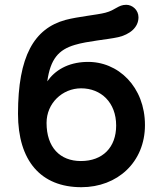

<svg xmlns="http://www.w3.org/2000/svg" viewBox="-20 -770 664 800"><path d="M340 -512C262 -510 208 -476 177 -431C190 -524 224 -563 292 -583C345 -599 427 -605 472 -615C520 -626 557 -655 557 -698C557 -728 532 -750 506 -750C472 -750 462 -728 419 -717C385 -708 306 -701 253 -687C122 -651 55 -536 55 -296C55 -100 150 10 319 10C469 10 584 -94 584 -249C584 -407 473 -516 340 -512ZM317 -99C230 -99 174 -156 174 -258C174 -340 240 -402 318 -402C401 -402 464 -343 464 -247C464 -156 408 -99 317 -99Z"/></svg>

Font: Hotpoint
Style: Bold
Weight: 700
Designer: Andrew Paglinawan, Luciano Perondi, Riccardo Olocco
Foundry: CAST Cooperativa Anonima Servizi Tipografici
Version: Version 1.000;PS 2.1;hotconv 16.6.51;makeotf.lib2.5.65220